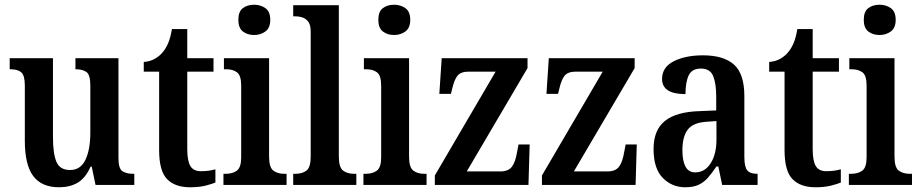

<svg xmlns="http://www.w3.org/2000/svg" viewBox="-20 -782 3891 812"><path d="M230 10Q156 10 120.5 -37.5Q85 -85 85 -187V-420Q85 -463 70 -476Q55 -489 25 -489H21V-536H204V-202Q204 -133 218.5 -98Q233 -63 276 -63Q321 -63 341.5 -106.5Q362 -150 362 -221V-420Q362 -466 345.5 -477.5Q329 -489 303 -489H299V-536H481V-113Q481 -68 498.5 -57.5Q516 -47 542 -47H548V0H384L368 -77H363Q341 -28 308 -9Q275 10 230 10Z M784 10Q720 10 686.5 -24.5Q653 -59 653 -147V-479H588V-520Q615 -522 635 -533.5Q655 -545 668 -561Q681 -576 691 -599Q701 -622 707 -659H772V-536H883V-479H772V-151Q772 -102 785 -80Q798 -58 829 -58Q847 -58 862 -60Q877 -62 891 -66V-10Q877 -4 849.5 3Q822 10 784 10Z M1055 -634Q1026 -634 1007 -649Q988 -664 988 -698Q988 -733 1007 -747.5Q1026 -762 1055 -762Q1082 -762 1102.5 -747.5Q1123 -733 1123 -698Q1123 -664 1102.5 -649Q1082 -634 1055 -634ZM925 0V-47H935Q964 -47 982 -60.5Q1000 -74 1000 -117V-420Q1000 -463 982.5 -476Q965 -489 938 -489H927V-536H1118V-120Q1118 -74 1136 -60.5Q1154 -47 1182 -47H1192V0Z M1220 0V-47H1230Q1258 -47 1276 -60.5Q1294 -74 1294 -120V-648Q1294 -677 1283.5 -690.5Q1273 -704 1258.5 -708.5Q1244 -713 1230 -713H1220V-760H1413V-120Q1413 -74 1431 -60.5Q1449 -47 1477 -47H1487V0Z M1647 -634Q1618 -634 1599 -649Q1580 -664 1580 -698Q1580 -733 1599 -747.5Q1618 -762 1647 -762Q1674 -762 1694.5 -747.5Q1715 -733 1715 -698Q1715 -664 1694.5 -649Q1674 -634 1647 -634ZM1517 0V-47H1527Q1556 -47 1574 -60.5Q1592 -74 1592 -117V-420Q1592 -463 1574.5 -476Q1557 -489 1530 -489H1519V-536H1710V-120Q1710 -74 1728 -60.5Q1746 -47 1774 -47H1784V0Z M1819 0V-40L2076 -479H1962Q1929 -479 1915 -462Q1901 -445 1892 -405L1887 -385H1838L1848 -536H2211V-494L1954 -57H2096Q2130 -57 2145 -77Q2160 -97 2167 -140L2173 -171H2220L2215 0Z M2272 0V-40L2529 -479H2415Q2382 -479 2368 -462Q2354 -445 2345 -405L2340 -385H2291L2301 -536H2664V-494L2407 -57H2549Q2583 -57 2598 -77Q2613 -97 2620 -140L2626 -171H2673L2668 0Z M2878 10Q2822 10 2783 -29.5Q2744 -69 2744 -152Q2744 -232 2792 -270.5Q2840 -309 2938 -312L3009 -315V-373Q3009 -429 2996 -460.5Q2983 -492 2944 -492Q2906 -492 2892.5 -463Q2879 -434 2879 -384Q2780 -384 2780 -448Q2780 -498 2829.5 -523Q2879 -548 2953 -548Q3040 -548 3084 -509Q3128 -470 3128 -375V-118Q3128 -77 3140 -62Q3152 -47 3181 -47H3184V0H3034L3018 -78H3010Q2991 -50 2974 -30.5Q2957 -11 2934.5 -0.5Q2912 10 2878 10ZM2920 -53Q2961 -53 2985.5 -91.5Q3010 -130 3010 -191V-270L2967 -267Q2910 -263 2888 -233Q2866 -203 2866 -147Q2866 -102 2879 -77.5Q2892 -53 2920 -53Z M3429 10Q3365 10 3331.5 -24.5Q3298 -59 3298 -147V-479H3233V-520Q3260 -522 3280 -533.5Q3300 -545 3313 -561Q3326 -576 3336 -599Q3346 -622 3352 -659H3417V-536H3528V-479H3417V-151Q3417 -102 3430 -80Q3443 -58 3474 -58Q3492 -58 3507 -60Q3522 -62 3536 -66V-10Q3522 -4 3494.5 3Q3467 10 3429 10Z M3700 -634Q3671 -634 3652 -649Q3633 -664 3633 -698Q3633 -733 3652 -747.5Q3671 -762 3700 -762Q3727 -762 3747.5 -747.5Q3768 -733 3768 -698Q3768 -664 3747.5 -649Q3727 -634 3700 -634ZM3570 0V-47H3580Q3609 -47 3627 -60.5Q3645 -74 3645 -117V-420Q3645 -463 3627.5 -476Q3610 -489 3583 -489H3572V-536H3763V-120Q3763 -74 3781 -60.5Q3799 -47 3827 -47H3837V0Z"/></svg>

Font: Noto Serif Hebrew Condensed SemiBold
Style: Regular
Weight: 600
Width: 3
Designer: Monotype Design Team
Foundry: Monotype Imaging Inc.
Version: Version 2.004; ttfautohint (v1.8.4.7-5d5b)